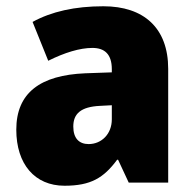

<svg xmlns="http://www.w3.org/2000/svg" viewBox="-20 -583 616 613"><path d="M310 -563C219 -563 144 -546 84 -513L134 -389C186 -415 235 -430 275 -430C314 -430 337 -410 337 -362V-352L252 -349C109 -343 32 -287 32 -169C32 -59 91 10 186 10C270 10 311 -15 354 -73H357L391 0H517V-363C517 -494 439 -563 310 -563ZM299 -245 337 -247V-202C337 -155 304 -123 263 -123C233 -123 214 -141 214 -179C214 -220 238 -242 299 -245Z"/></svg>

Font: Noto Sans Georgian SemiCondensed Black
Style: Regular
Weight: 900
Width: 4
Designer: Monotype Design Team, Akaki Razmadze
Foundry: Google LLC
Version: Version 2.005